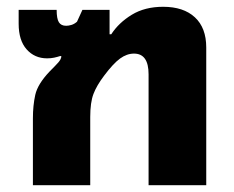

<svg xmlns="http://www.w3.org/2000/svg" viewBox="-20 -546 691 566"><path d="M77 0V-197Q77 -235 84 -266.5Q91 -298 126 -335Q144 -353 152 -362Q160 -371 161 -380L158 -381Q149 -378 139.5 -376Q130 -374 119 -374Q82 -374 58.5 -400.5Q35 -427 35 -476V-517H147Q147 -491 153.5 -480.5Q160 -470 175 -470Q182 -470 190.5 -472.5Q199 -475 207 -482L223 -517H303V-445H308Q330 -479 368.5 -502.5Q407 -526 461 -526Q521 -526 554.5 -495Q588 -464 588 -406V0H418V-327Q418 -388 375 -388Q354 -388 334 -373.5Q314 -359 287 -323Q265 -294 255.5 -269Q246 -244 246 -201V0Z"/></svg>

Font: Noto Sans Thai UI ExtBd
Style: Regular
Weight: 800
Designer: Monotype Design Team
Foundry: Monotype Imaging Inc.
Version: Version 2.000